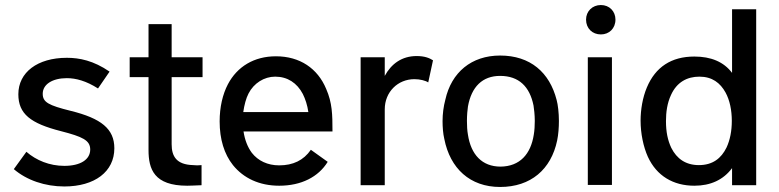

<svg xmlns="http://www.w3.org/2000/svg" viewBox="-20 -737 3098 764"><path d="M236 5C357 5 435 -54 435 -147C435 -224 383 -266 261 -296C173 -318 150 -330 150 -364C150 -401 188 -426 246 -426C282 -426 323 -415 370 -385L416 -452C352 -496 296 -507 246 -507C129 -507 53 -449 53 -362C53 -284 101 -246 223 -215C308 -193 339 -179 339 -142C339 -102 300 -77 236 -77C177 -77 124 -99 85 -133L35 -64C86 -20 159 5 236 5Z M786 -430V-509H663V-641H571V-509H496V-430H571V-140C571 -64 593 2 725 2C738 2 756 1 782 0V-80C776 -80 770 -79 765 -79C759 -79 754 -80 748 -80C682 -82 663 -115 663 -163V-430Z M1091 -79C1045 -79 1007 -97 982 -129C965 -152 954 -181 949 -214H1303C1303 -282 1302 -328 1278 -383C1244 -465 1173 -513 1078 -513C991 -513 924 -472 887 -402C866 -362 854 -311 854 -254C854 -183 872 -124 907 -80C949 -28 1012 2 1091 2C1179 2 1247 -33 1284 -93L1217 -141C1188 -99 1146 -79 1091 -79ZM1075 -432C1124 -432 1162 -407 1185 -363C1195 -343 1203 -319 1207 -291H948C952 -319 959 -346 969 -365C990 -406 1031 -432 1075 -432Z M1638 -514C1579 -514 1537 -483 1511 -435V-509H1415V0H1511V-302C1511 -371 1563 -422 1629 -422C1652 -422 1674 -416 1684 -409L1703 -497C1689 -506 1670 -514 1638 -514Z M1970 7C2092 7 2173 -63 2197 -178C2202 -202 2204 -230 2204 -256C2204 -288 2200 -321 2195 -339C2167 -449 2090 -516 1970 -516C1856 -516 1776 -449 1752 -340C1745 -314 1741 -284 1741 -255C1741 -231 1743 -205 1748 -184C1771 -67 1850 7 1970 7ZM1972 -74C1898 -74 1854 -122 1842 -201C1839 -217 1838 -237 1838 -256C1838 -278 1840 -300 1842 -313C1856 -392 1900 -435 1970 -435C2045 -435 2088 -392 2103 -317C2105 -305 2108 -280 2108 -256C2108 -239 2107 -218 2104 -201C2092 -124 2049 -75 1972 -74Z M2371 -600C2404 -600 2429 -624 2429 -659C2429 -692 2405 -717 2371 -717C2337 -717 2312 -692 2312 -659C2312 -624 2337 -600 2371 -600ZM2319 -1H2415V-509H2319Z M2893 -700V-447C2860 -491 2809 -512 2743 -512C2651 -512 2588 -470 2554 -389C2537 -349 2529 -300 2529 -257C2529 -206 2540 -153 2558 -113C2593 -37 2659 2 2743 2C2807 2 2858 -21 2893 -68V0H2989V-700ZM2871 -150C2850 -107 2816 -80 2761 -80C2709 -80 2673 -105 2651 -149C2637 -179 2630 -212 2630 -255C2630 -291 2635 -327 2650 -359C2673 -410 2714 -432 2763 -432C2814 -432 2846 -407 2867 -369C2884 -338 2892 -298 2892 -256C2892 -216 2885 -180 2871 -150Z"/></svg>

Font: Arthouse Owned Medium
Style: Regular
Weight: 500
Designer: Jeremy Tribby
Foundry: Tribby Type
Version: Version 1.000;PS 001.000;hotconv 1.0.88;makeotf.lib2.5.64775